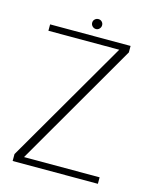

<svg xmlns="http://www.w3.org/2000/svg" viewBox="-114 -837 742 915"><g transform="rotate(15 257.0 -379.5)"><path d="M37 0H457.5V-32H84.5L438 -643V-675H41V-643.5H390.5L37 -34ZM257.5 -710Q267.5 -710 274.5 -717.5Q281.5 -725 281.5 -735Q281.5 -745 274.5 -752Q267.5 -759 257.5 -759Q247 -759 239.8 -752Q232.5 -745 232.5 -735Q232.5 -724.5 240 -717.2Q247.5 -710 257.5 -710Z"/></g></svg>

Font: Anybody Thin ExtraLight
Style: Regular
Weight: 250
Version: Version 1.113;gftools[0.9.25]